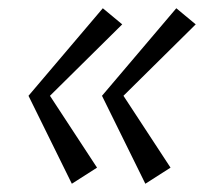

<svg xmlns="http://www.w3.org/2000/svg" viewBox="-20 -517 508 465"><path d="M49 -285 229 -497 276 -458 101 -285 215 -111 154 -72ZM227 -285 407 -497 454 -458 279 -285 393 -111 332 -72Z"/></svg>

Font: Fahkwang Light
Style: Italic
Weight: 300
Italic angle: -10°
Version: Version 1.000; ttfautohint (v1.6)